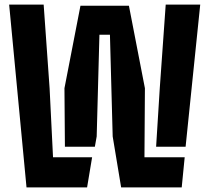

<svg xmlns="http://www.w3.org/2000/svg" viewBox="-20 -820 916 840"><path d="M96 0 20 -800H171L197 -434L212 -132H383L361 0ZM663 -178 679 -434 705 -800H856L792 -178ZM510 0 473 -223 461 -668H415L403 -223L395 -178H264L262 -434L332 -795H544L614 -434L612 -132H788L775 0Z"/></svg>

Font: Big Shoulders Stencil Text Black
Style: Regular
Weight: 900
Designer: Patric King
Foundry: XO Type Co
Version: Version 1.000